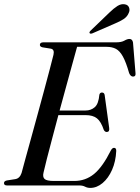

<svg xmlns="http://www.w3.org/2000/svg" viewBox="-20 -907 684 939"><path d="M368 0H14.5Q-0.5 0 -0.5 -11.5Q-0.5 -21.5 13.5 -24.5L55 -31Q76.5 -34.5 85.5 -61Q91.5 -84.5 103.8 -128.8Q116 -173 131.5 -229.2Q147 -285.5 163.5 -346Q180 -406.5 195.5 -463.8Q211 -521 223 -567Q235 -613 241.5 -639Q247.5 -665.5 228.5 -669L188 -675.5Q175 -678.5 175 -687.5Q175 -700 192.5 -700H548.5Q574 -700 588.2 -708.2Q602.5 -716.5 613 -716.5Q627.5 -716.5 630.5 -699L642.5 -552Q645.5 -533.5 632 -532.5Q619 -531.5 611.5 -549.5Q596.5 -602.5 581.2 -630.2Q566 -658 547 -668Q528 -678 501 -678H357Q348 -645.5 334.2 -595.5Q320.5 -545.5 304.2 -486.2Q288 -427 271.5 -366.5H398Q425 -366.5 443.5 -382.8Q462 -399 466 -444Q469 -454.5 478.5 -454.5Q490.5 -454.5 492 -441L514 -281Q516.5 -262.5 503 -261.5Q493 -261 487.5 -272Q474 -312.5 454.2 -328.2Q434.5 -344 398.5 -344H265.5Q249.5 -284 234.8 -228.2Q220 -172.5 209 -129.5Q198 -86.5 193 -63.5Q187.5 -42 197.8 -32Q208 -22 243.5 -22H343.5Q398 -22 439.8 -56Q481.5 -90 522 -171Q529 -184 537.5 -184Q549 -184 548.5 -168.5Q546 -117 528 -76.2Q510 -35.5 481.8 -11.8Q453.5 12 421.5 12Q407.5 12 396 6Q384.5 0 368 0ZM515 -845.5Q536.5 -866.5 554.5 -877.8Q572.5 -889 590 -886Q606 -883.5 611 -870.5Q616 -857.5 610 -844.5Q602.5 -825.5 585 -814Q567.5 -802.5 544.5 -793L432 -744Q421.5 -740 418 -745.5Q415.5 -750 424.5 -758.5Z"/></svg>

Font: Fraunces 72pt
Style: Italic
Weight: 400
Italic angle: -16°
Version: Version 1.000;[b76b70a41]